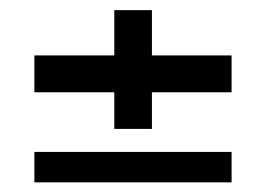

<svg xmlns="http://www.w3.org/2000/svg" viewBox="-20 -526 538 388"><path d="M211 -265.5V-339.5H49.5V-414H211V-505.5H287V-414H448V-339.5H287V-265.5ZM49.5 -157.5V-219H448V-157.5Z"/></svg>

Font: Big Shoulders Text Thin SemiBold
Style: Regular
Weight: 600
Version: Version 2.002